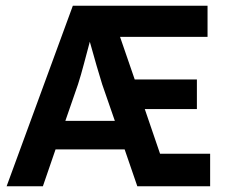

<svg xmlns="http://www.w3.org/2000/svg" viewBox="-20 -647 780 667"><path d="M129 0H3L233 -627H701V-519H397L448 -371H664V-268H483L536 -113H710V0H457L413 -128H173ZM292 -502Q282 -465 271.5 -425Q261 -385 251 -354L207 -227H379L335 -354Q327 -380 315.5 -419Q304 -458 292 -502Z"/></svg>

Font: Blinker SemiBold
Style: Regular
Weight: 600
Designer: Juergen Huber
Foundry: supertype
Version: Version 1.015;PS 1.15;hotconv 1.0.88;makeotf.lib2.5.647800